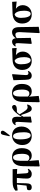

<svg xmlns="http://www.w3.org/2000/svg" viewBox="1855 -2646 1002 4753"><g transform="rotate(-90 2356.5 -269.0)"><path d="M21 -333 164 -351C158 -278 149 -187 139 -115C107 -109 75 -104 43 -99C28 -83 24 -68 24 -46C24 -8 52 15 95 15C166 15 194 -25 196 -124C198 -197 201 -282 202 -353H329C317 -229 313 -172 313 -107C312 -20 358 15 429 15C494 15 534 -25 555 -70L542 -84C529 -72 512 -66 495 -66C461 -66 446 -80 443 -131L429 -351L551 -345L545 -458H231C115 -458 58 -431 12 -385Z M753 -265C753 -392 782 -447 837 -447C898 -447 926 -344 926 -228C926 -95 888 -44 830 -44C798 -44 777 -54 753 -81ZM613 201 626 212 769 188 750 -55C779 -6 821 15 882 15C992 15 1066 -67 1066 -231C1066 -379 985 -472 846 -472C703 -472 624 -383 620 -204L617 -45Z M1367 15C1497 15 1601 -82 1601 -238C1601 -393 1503 -472 1378 -472C1248 -472 1143 -376 1143 -220C1143 -64 1241 15 1367 15ZM1381 -11C1318 -11 1283 -102 1283 -281C1283 -374 1303 -447 1362 -447C1426 -447 1460 -355 1460 -177C1460 -83 1440 -11 1381 -11ZM1360 -537 1382 -528 1464 -636C1486 -665 1498 -686 1498 -706C1498 -733 1478 -750 1451 -750C1426 -750 1404 -737 1395 -690Z M1711 15 1847 -8C1846 -69 1845 -130 1844 -191C1857 -214 1870 -236 1884 -256C1961 -19 1982 15 2045 15C2097 15 2134 -30 2147 -89L2137 -103C2125 -95 2106 -87 2081 -87C2023 -87 1994 -136 1903 -285C1920 -309 1938 -331 1959 -352L2035 -354C2094 -356 2135 -375 2135 -417C2135 -452 2110 -468 2086 -472C2055 -470 2026 -454 1994 -427C1940 -382 1883 -304 1839 -229C1842 -268 1844 -307 1844 -346C1844 -433 1814 -472 1752 -472C1698 -472 1656 -433 1634 -394L1644 -379C1657 -387 1668 -391 1680 -391C1709 -391 1719 -372 1716 -314L1708 -170L1698 4Z M2343 -265C2343 -392 2372 -447 2427 -447C2488 -447 2516 -344 2516 -228C2516 -95 2478 -44 2420 -44C2388 -44 2367 -54 2343 -81ZM2203 201 2216 212 2359 188 2340 -55C2369 -6 2411 15 2472 15C2582 15 2656 -67 2656 -231C2656 -379 2575 -472 2436 -472C2293 -472 2214 -383 2210 -204L2207 -45Z M2865 15C2916 15 2957 -17 2977 -68L2966 -81C2954 -72 2939 -66 2922 -66C2897 -66 2875 -79 2875 -125C2875 -175 2883 -265 2898 -462L2884 -472L2748 -438L2758 -132C2761 -30 2789 15 2865 15Z M3226 15C3370 15 3457 -90 3457 -208C3457 -282 3423 -340 3368 -377L3546 -358L3539 -470L3255 -460C3097 -455 3002 -371 3002 -221C3002 -67 3096 15 3226 15ZM3142 -253C3142 -330 3166 -393 3229 -409C3286 -385 3319 -299 3319 -173C3319 -83 3300 -11 3241 -11C3177 -11 3142 -111 3142 -253Z M3647 4 3660 15 3796 -8 3790 -346V-355C3816 -377 3849 -389 3876 -389C3925 -389 3941 -350 3938 -276L3925 -15L3914 201L3927 212L4070 188L4062 -300C4061 -436 3999 -472 3937 -472C3881 -472 3823 -443 3788 -379C3781 -440 3754 -472 3701 -472C3647 -472 3605 -433 3583 -394L3593 -379C3606 -387 3617 -391 3629 -391C3658 -391 3668 -372 3665 -314L3657 -170Z M4375 15C4519 15 4606 -90 4606 -208C4606 -282 4572 -340 4517 -377L4695 -358L4688 -470L4404 -460C4246 -455 4151 -371 4151 -221C4151 -67 4245 15 4375 15ZM4291 -253C4291 -330 4315 -393 4378 -409C4435 -385 4468 -299 4468 -173C4468 -83 4449 -11 4390 -11C4326 -11 4291 -111 4291 -253Z"/></g></svg>

Font: Source Serif 4 Display
Style: Bold
Weight: 700
Designer: Frank Grießhammer
Foundry: Adobe Systems Incorporated
Version: Version 4.004;hotconv 1.0.117;makeotfexe 2.5.65602